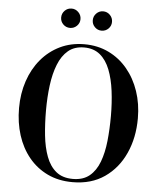

<svg xmlns="http://www.w3.org/2000/svg" viewBox="-62 -1005 889 1068"><g transform="rotate(5 382.5 -471.0)"><path d="M383 10Q304.5 10 243 -19.5Q181.5 -49 138.5 -101.5Q95.5 -154 73.2 -224Q51 -294 51 -375Q51 -456 74.5 -526Q98 -596 142 -648.5Q186 -701 247 -730.5Q308 -760 383 -760Q457.5 -760 518.5 -730.5Q579.5 -701 623.2 -648.5Q667 -596 690.8 -526Q714.5 -456 714.5 -375Q714.5 -267 675 -179.8Q635.5 -92.5 561.5 -41.2Q487.5 10 383 10ZM383 -8Q440 -8 475.8 -37.2Q511.5 -66.5 530.8 -117.8Q550 -169 557 -235.2Q564 -301.5 564 -375Q564 -448.5 555.5 -514.8Q547 -581 527 -632.2Q507 -683.5 471.8 -712.8Q436.5 -742 383 -742Q329 -742 294 -712.8Q259 -683.5 238.8 -632.2Q218.5 -581 210 -514.8Q201.5 -448.5 201.5 -375Q201.5 -301.5 208.5 -235.2Q215.5 -169 234.8 -117.8Q254 -66.5 289.8 -37.2Q325.5 -8 383 -8ZM470.5 -843.5Q448.5 -843.5 432.8 -859.2Q417 -875 417 -897Q417 -919.5 432.8 -935.5Q448.5 -951.5 470.5 -951.5Q493 -951.5 508.8 -935.5Q524.5 -919.5 524.5 -897Q524.5 -875 508.8 -859.2Q493 -843.5 470.5 -843.5ZM294.5 -843.5Q272 -843.5 256.2 -859.2Q240.5 -875 240.5 -897Q240.5 -919.5 256.2 -935.5Q272 -951.5 294.5 -951.5Q316.5 -951.5 332.5 -935.5Q348.5 -919.5 348.5 -897Q348.5 -875 332.5 -859.2Q316.5 -843.5 294.5 -843.5Z"/></g></svg>

Font: Bodoni Moda SemiBold
Style: Regular
Weight: 600
Designer: Owen Earl
Foundry: indestructible type
Version: Version 2.005; ttfautohint (v1.8.4.7-5d5b)